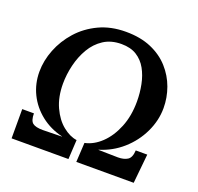

<svg xmlns="http://www.w3.org/2000/svg" viewBox="-125 -852 1019 987"><g transform="rotate(20 384.5 -358.0)"><path d="M36 0V-160H100Q100 -121 116 -108Q132 -95 172 -95L276 -97V-98Q209 -114 158.5 -154Q108 -194 80.5 -250Q53 -306 53 -371Q53 -432 77 -493Q101 -554 146 -604.5Q191 -655 255.5 -685.5Q320 -716 402 -716Q482 -716 541 -690.5Q600 -665 639 -621.5Q678 -578 697.5 -524Q717 -470 717 -413Q717 -345 686 -280Q655 -215 600.5 -167Q546 -119 476 -98V-97L583 -95Q615 -95 635 -107.5Q655 -120 657 -160H720L704 0H390L396 -106Q444 -116 485 -155Q526 -194 551.5 -256.5Q577 -319 577 -398Q577 -445 568 -490Q559 -535 539 -571Q519 -607 485.5 -628Q452 -649 402 -649Q345 -649 304.5 -622.5Q264 -596 238.5 -552.5Q213 -509 200.5 -457Q188 -405 188 -355Q188 -282 213 -227.5Q238 -173 276.5 -142Q315 -111 353 -106L347 0Z"/></g></svg>

Font: Lora
Style: Italic
Weight: 400
Italic angle: -3°
Designer: Olga Karpushina, Alexei Vanyashin (Cyrillic)
Foundry: Cyreal
Version: Version 3.008